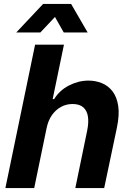

<svg xmlns="http://www.w3.org/2000/svg" viewBox="-20 -956 658 976"><path d="M7.4 0 158.4 -729H305.1L247.7 -452.1H255.1Q282.6 -496.9 330.8 -521.6Q379 -546.3 429.7 -546.3Q465.4 -546.3 497.4 -533.5Q529.3 -520.7 551.5 -492.4Q573.7 -464 580.9 -418Q588 -372 573.9 -305.3L509.6 0H362.9L422.9 -290.9Q431.9 -334.7 426.8 -364.9Q421.7 -395 402.5 -411.1Q383.3 -427.3 348.6 -427.3Q317.7 -427.3 290.6 -412.8Q263.4 -398.3 244.2 -371.1Q225 -344 217 -305.1L153.9 0ZM62.6 -790.9 199.3 -936.1H341.4L425.6 -790.9H304.1L259.4 -869.7L185.1 -790.9Z"/></svg>

Font: Mona Sans ExtraLight
Style: Italic
Weight: 200
Italic angle: -11.6951°
Designer: Deni Anggara
Foundry: GitHub
Version: Version 2.000